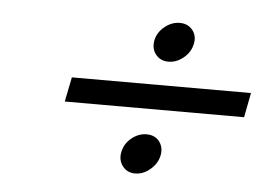

<svg xmlns="http://www.w3.org/2000/svg" viewBox="-36 -458 626 452"><g transform="rotate(5 276.5 -232.0)"><path d="M315.9 -367.2Q319.8 -386.2 336.4 -399.7Q353 -413.1 372.1 -413.1Q391.1 -413.1 402.1 -399.7Q413.1 -386.2 409.2 -367.2Q405.3 -347.2 388.7 -333.5Q372.1 -319.8 353 -319.8Q334 -319.8 323 -333.5Q312 -347.2 315.9 -367.2ZM261.2 -98.1Q265.1 -118.2 281.5 -131.6Q297.9 -145 316.9 -145Q336.9 -145 347.4 -131.1Q357.9 -117.2 354 -98.1Q350.1 -79.1 333.5 -64.9Q316.9 -50.8 297.9 -50.8Q278.8 -50.8 268.1 -64.9Q257.3 -79.1 261.2 -98.1ZM553.2 -263.2 542 -205.1H118.2L129.9 -263.2Z"/></g></svg>

Font: Linux Libertine O
Style: Semibold Italic
Weight: 600
Italic angle: -11.5°
Designer: Philipp H. Poll
Foundry: Philipp H. Poll
Version: Version 5.1.2